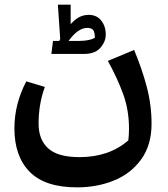

<svg xmlns="http://www.w3.org/2000/svg" viewBox="-20 -547 724 826"><path d="M312 259H311Q174 259 108 192.5Q42 126 42 5Q42 -99 93 -197L173 -173Q146 -100 146 -15Q146 54 187.5 91.5Q229 129 322 129Q449 129 532 57Q535 32 535 7Q535 -73 510 -142Q485 -211 444 -285L557 -332Q591 -251 611.5 -173Q632 -95 632 -15Q632 77 587.5 138.5Q543 200 470.5 229.5Q398 259 312 259ZM435 -398Q435 -368 412 -341.5Q389 -315 342 -315H201L208 -371H235L239 -379L229 -527H284V-443Q304 -465 322 -474Q340 -483 362 -483Q396 -483 415.5 -458.5Q435 -434 435 -398ZM388 -384Q388 -408 381 -417.5Q374 -427 355 -427Q316 -427 275 -371H320Q364 -371 388 -384Z"/></svg>

Font: FiraGO Medium
Style: Italic
Weight: 500
Italic angle: -8°
Designer: bBox Type GmbH
Foundry: bBox Type GmbH
Version: Version 1.001